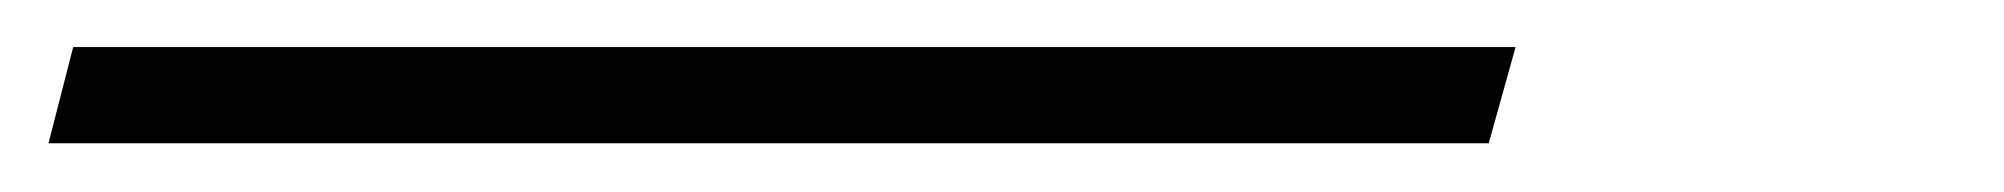

<svg xmlns="http://www.w3.org/2000/svg" viewBox="-71 100 835 80"><path d="M549.3 159.7H-50.8L-40.5 119.6H560.5Z"/></svg>

Font: PlayfairDisplaySC-Italic
Style: Italic
Weight: 400
Italic angle: -14°
Designer: Claus Eggers Sørensen
Foundry: Claus Eggers Sørensen
Version: Version 1.004;PS 001.004;hotconv 1.0.70;makeotf.lib2.5.58329